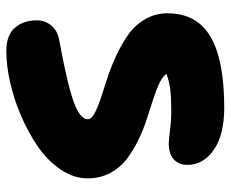

<svg xmlns="http://www.w3.org/2000/svg" viewBox="-80 -676 719 598"><g transform="rotate(-90 279.0 -377.5)"><path d="M242.2 -38.1Q157.7 -38.1 110.8 -70.6Q64 -103 64 -152.8Q64 -179.2 81.1 -195.1Q98.1 -210.9 130.9 -210.9Q141.6 -210.9 171.9 -207Q202.1 -203.1 231 -203.1Q273.9 -203.1 297.9 -206.1Q321.8 -209 347.2 -217.8Q341.3 -229 320.1 -239.3Q298.8 -249.5 270 -258.8Q241.2 -268.1 207.3 -279.1Q173.3 -290 140.9 -305.9Q108.4 -321.8 81.5 -342.3Q54.7 -362.8 38.3 -394Q22 -425.3 22 -463.9Q22 -506.8 49.3 -547.4Q76.7 -587.9 120.1 -617.9Q163.6 -647.9 216.3 -670.7Q269 -693.4 321.8 -705.1Q374.5 -716.8 418 -716.8Q468.3 -716.8 491.2 -689.9Q514.2 -663.1 514.2 -622.1Q514.2 -595.7 497.6 -576.2Q481 -556.6 451.2 -551.8Q315.4 -526.9 260.7 -507.1Q206.1 -487.3 206.1 -462.9Q206.1 -452.1 224.4 -442.1Q242.7 -432.1 271.7 -422.6Q300.8 -413.1 335.9 -401.6Q371.1 -390.1 406.2 -373.5Q441.4 -356.9 470.5 -336.4Q499.5 -315.9 517.8 -284.4Q536.1 -252.9 536.1 -214.8Q536.1 -124 463.6 -81.1Q391.1 -38.1 242.2 -38.1Z"/></g></svg>

Font: Shantell Sans Irregular Bouncy
Style: Regular
Weight: 800
Designer: Stephen Nixon, Anya Danilova, Shantell Martin
Foundry: Arrow Type
Version: Version 1.006;[9816181b4]